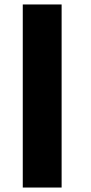

<svg xmlns="http://www.w3.org/2000/svg" viewBox="-20 -840 406 860"><path d="M82 0V-820H256V0Z"/></svg>

Font: Alexandria ExtraBold
Style: Regular
Weight: 800
Designer: Mohamed Gaber
Foundry: Kief Type Foundry
Version: Version 5.100